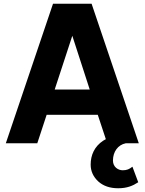

<svg xmlns="http://www.w3.org/2000/svg" viewBox="-20 -765 772 1025"><path d="M179 0 229 -152H502L545 -22C540 -19 536 -17 531 -14C484 17 464 63 464 114C464 149 478 179 505 204C532 228 567 240 611 240C658 240 689 227 718 208L687 125C670 138 658 144 635 144C611 144 583 127 583 92C583 45 610 8 651 0H721L469 -745H263L11 0ZM272 -287 366 -574 459 -287Z"/></svg>

Font: Plus Jakarta Sans ExtraBold
Style: Regular
Weight: 800
Designer: Gumpita Rahayu
Foundry: Tokotype
Version: Version 2.071;gftools[0.9.30]